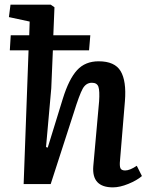

<svg xmlns="http://www.w3.org/2000/svg" viewBox="-20 -787 638 821"><path d="M360.8 -571.8H206.1L199.2 -409.2L176.8 -158.2L184.1 -155.8L249 -366.2Q274.9 -449.2 309.6 -487.1Q344.2 -524.9 401.9 -524.9Q470.7 -524.9 495.8 -482.9Q521 -440.9 514.2 -355L493.2 -101.1Q490.7 -77.1 495.1 -67.6Q499.5 -58.1 515.1 -58.1Q535.2 -58.1 564.9 -78.1L586.9 -34.2Q565.4 -15.6 528.8 -0.7Q492.2 14.2 462.9 14.2Q371.6 14.2 378.9 -76.2L403.8 -354Q406.7 -398.4 400.9 -415.8Q395 -433.1 373 -433.1Q347.7 -433.1 333.5 -407.5Q319.3 -381.8 294.9 -303.2L196.8 0H81.1L102.1 -571.8H22L25.9 -636.2H105L106.9 -694.8L18.1 -713.9L24.9 -767.1H196.8L212.9 -755.9L208 -636.2H366.2Z"/></svg>

Font: Literata Book SemiBold
Style: Italic
Weight: 600
Italic angle: -3°
Designer: Latin by Veronika Burian and Jose Scaglione. Greek by Irene Vlachou. Cyrillic by Vera Evstafieva
Foundry: TypeTogether
Version: Version 1.003;PS 001.003;hotconv 1.0.88;makeotf.lib2.5.64775